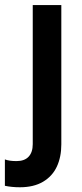

<svg xmlns="http://www.w3.org/2000/svg" viewBox="-48 -541 332 774"><path d="M-28.3 208V101.6Q-11.2 108.4 18.6 108.4Q50.8 108.4 67.4 90.6Q84 72.8 84 40V-520.5H199.2V41Q199.2 91.8 181.2 130.6Q163.1 169.4 125.5 191.7Q87.9 213.9 32.2 213.9Q-0.5 213.9 -28.3 208Z"/></svg>

Font: Reddit Sans Chocolate SemiBold
Style: Regular
Weight: 600
Designer: Stephen Hutchings
Foundry: Reddit
Version: Version 1.011